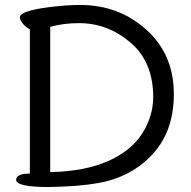

<svg xmlns="http://www.w3.org/2000/svg" viewBox="-20 -738 768 772"><path d="M182 -46Q322 -49 415 -90.5Q508 -132 552 -201.5Q596 -271 596 -348Q596 -489 504.5 -567Q413 -645 298 -645Q235 -645 182 -630ZM176 14Q45 14 45 -15Q45 -40 100 -40V-621Q89 -624 74.5 -640Q60 -656 60 -668Q60 -701 244 -716Q277 -718 303 -718Q458 -718 568.5 -618.5Q679 -519 679 -360Q679 -201 582 -106Q500 -24 375 -2Q298 12 176 14Z"/></svg>

Font: LXGW WenKai Medium
Style: Regular
Weight: 500
Designer: LXGW / Fontworks Inc.
Foundry: LXGW / Fontworks Inc.
Version: Version 1.501; October 10, 2024